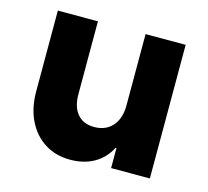

<svg xmlns="http://www.w3.org/2000/svg" viewBox="-80 -592 753 694"><g transform="rotate(15 296.0 -245.5)"><path d="M236.7 9.2Q182.5 9.2 141.7 -16.7Q100.8 -42.5 77.9 -89.2Q55 -135.8 55 -197.5V-500H205V-227.5Q205 -180 227.1 -153.8Q249.2 -127.5 290 -127.5Q333.3 -127.5 358.3 -155.8Q383.3 -184.2 383.3 -232.5V-500H533.3V0H388.3V-75H385Q364.2 -34.2 326.2 -12.5Q288.3 9.2 236.7 9.2Z"/></g></svg>

Font: Funnel Sans Light ExtraBold
Style: Regular
Weight: 800
Version: Version 1.000